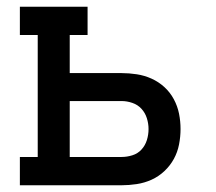

<svg xmlns="http://www.w3.org/2000/svg" viewBox="-20 -550 640 570"><path d="M39 0V-84H92V-446H39V-530H240V-446H187V-333H341Q363 -333 386 -329.5Q409 -326 430 -316.5Q451 -307 468 -291.5Q485 -276 496 -255.5Q507 -235 511.5 -212.5Q516 -190 516 -167Q516 -144 511.5 -121Q507 -98 496 -78Q485 -58 468 -42Q451 -26 430 -16.5Q409 -7 386 -3.5Q363 0 341 0ZM187 -84H341Q357 -84 373 -89Q389 -94 400 -106Q411 -118 416 -134Q421 -150 421 -167Q421 -183 416 -199Q411 -215 400 -227Q389 -239 373 -244.5Q357 -250 341 -250H187Z"/></svg>

Font: Iosevka Curly Slab MdEx
Style: Regular
Weight: 500
Width: 7
Monospace: yes
Designer: Belleve Invis
Foundry: Belleve Invis
Version: Version 11.1.0; ttfautohint (v1.8.3)